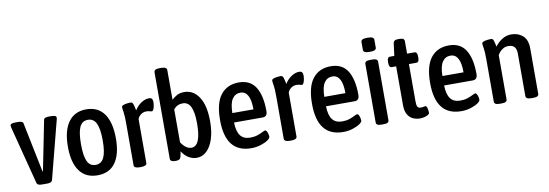

<svg xmlns="http://www.w3.org/2000/svg" viewBox="-57 -1143 4404 1540"><g transform="rotate(-10 2145.5 -373.0)"><path d="M184 2Q168 2 156.5 -2.5Q145 -7 142 -22L21 -491Q19 -500 19 -507Q19 -525 61 -525H83Q99 -525 110.5 -521Q122 -517 124 -508L207 -101H211L292 -508Q294 -517 305.5 -521Q317 -525 334 -525H354Q394 -525 394 -507Q394 -503 394 -499.5Q394 -496 392 -491L271 -22Q267 -7 256 -2.5Q245 2 230 2Z M638 7Q542 7 492 -61.5Q442 -130 442 -260Q442 -390 492.5 -460Q543 -530 638 -530Q734 -530 783.5 -460Q833 -390 833 -260Q833 -130 783.5 -61.5Q734 7 638 7ZM637 -78Q683 -78 704.5 -122Q726 -166 726 -261Q726 -357 704.5 -401Q683 -445 637 -445Q590 -445 569.5 -401Q549 -357 549 -261Q549 -166 569.5 -122Q590 -78 637 -78Z M981 2Q935 2 935 -23V-366Q935 -429 930 -457.5Q925 -486 925 -498Q925 -507 938.5 -512.5Q952 -518 969.5 -520Q987 -522 997 -522Q1012 -522 1018 -507.5Q1024 -493 1032 -452Q1053 -487 1085.5 -508.5Q1118 -530 1148 -530Q1167 -530 1173.5 -521Q1180 -512 1180 -494Q1180 -480 1177 -463.5Q1174 -447 1168.5 -435Q1163 -423 1155 -423Q1147 -423 1137.5 -426.5Q1128 -430 1110 -430Q1086 -430 1066.5 -416Q1047 -402 1039 -380V-23Q1039 2 992 2Z M1446 7Q1411 7 1379.5 -12Q1348 -31 1326 -67Q1322 -42 1317 -23Q1312 -8 1302 -3Q1292 2 1276 2H1270Q1230 2 1230 -23V-727Q1230 -739 1240 -746Q1250 -753 1275 -753H1289Q1314 -753 1324 -746Q1334 -739 1334 -727V-485Q1352 -503 1376 -516.5Q1400 -530 1436 -530Q1511 -530 1556 -461Q1601 -392 1601 -264Q1601 -181 1581.5 -120.5Q1562 -60 1527 -26.5Q1492 7 1446 7ZM1417 -80Q1495 -80 1495 -265Q1495 -356 1474 -399.5Q1453 -443 1409 -443Q1363 -443 1334 -407V-139Q1351 -112 1372.5 -96Q1394 -80 1417 -80Z M1890 7Q1681 7 1681 -258Q1681 -397 1733.5 -463.5Q1786 -530 1881 -530Q1973 -530 2016.5 -461.5Q2060 -393 2060 -266Q2060 -220 2021 -220H1788Q1790 -146 1816.5 -112Q1843 -78 1896 -78Q1930 -78 1956 -87Q1982 -96 1999 -105Q2016 -114 2022 -114Q2030 -114 2035.5 -104Q2041 -94 2044 -81Q2047 -68 2047 -59Q2047 -46 2024 -30.5Q2001 -15 1965 -4Q1929 7 1890 7ZM1788 -297H1960Q1960 -447 1879 -447Q1837 -447 1813 -411.5Q1789 -376 1788 -297Z M2204 2Q2158 2 2158 -23V-366Q2158 -429 2153 -457.5Q2148 -486 2148 -498Q2148 -507 2161.5 -512.5Q2175 -518 2192.5 -520Q2210 -522 2220 -522Q2235 -522 2241 -507.5Q2247 -493 2255 -452Q2276 -487 2308.5 -508.5Q2341 -530 2371 -530Q2390 -530 2396.5 -521Q2403 -512 2403 -494Q2403 -480 2400 -463.5Q2397 -447 2391.5 -435Q2386 -423 2378 -423Q2370 -423 2360.5 -426.5Q2351 -430 2333 -430Q2309 -430 2289.5 -416Q2270 -402 2262 -380V-23Q2262 2 2215 2Z M2639 7Q2430 7 2430 -258Q2430 -397 2482.5 -463.5Q2535 -530 2630 -530Q2722 -530 2765.5 -461.5Q2809 -393 2809 -266Q2809 -220 2770 -220H2537Q2539 -146 2565.5 -112Q2592 -78 2645 -78Q2679 -78 2705 -87Q2731 -96 2748 -105Q2765 -114 2771 -114Q2779 -114 2784.5 -104Q2790 -94 2793 -81Q2796 -68 2796 -59Q2796 -46 2773 -30.5Q2750 -15 2714 -4Q2678 7 2639 7ZM2537 -297H2709Q2709 -447 2628 -447Q2586 -447 2562 -411.5Q2538 -376 2537 -297Z M2952 2Q2927 2 2917 -4.5Q2907 -11 2907 -23V-500Q2907 -512 2917 -518.5Q2927 -525 2952 -525H2966Q2991 -525 3001 -518.5Q3011 -512 3011 -500V-23Q3011 -11 3001 -4.5Q2991 2 2966 2ZM2960 -589Q2931 -589 2919 -595.5Q2907 -602 2907 -614V-679Q2907 -691 2919 -697.5Q2931 -704 2960 -704Q2988 -704 3000 -697.5Q3012 -691 3012 -679V-614Q3012 -602 3000 -595.5Q2988 -589 2960 -589Z M3263 7Q3235 7 3208.5 -4.5Q3182 -16 3164.5 -44Q3147 -72 3147 -122V-438H3112Q3089 -438 3089 -474V-487Q3089 -523 3112 -523H3147L3160 -625Q3164 -650 3197 -650H3212Q3233 -650 3242 -643.5Q3251 -637 3251 -625V-523H3311Q3334 -523 3334 -487V-474Q3334 -438 3311 -438H3251V-134Q3251 -102 3258 -90Q3265 -78 3285 -78Q3301 -78 3309 -80.5Q3317 -83 3322 -83Q3330 -83 3334 -72Q3338 -61 3340 -47.5Q3342 -34 3342 -28Q3342 -17 3329 -9Q3316 -1 3297.5 3Q3279 7 3263 7Z M3601 7Q3392 7 3392 -258Q3392 -397 3444.5 -463.5Q3497 -530 3592 -530Q3684 -530 3727.5 -461.5Q3771 -393 3771 -266Q3771 -220 3732 -220H3499Q3501 -146 3527.5 -112Q3554 -78 3607 -78Q3641 -78 3667 -87Q3693 -96 3710 -105Q3727 -114 3733 -114Q3741 -114 3746.5 -104Q3752 -94 3755 -81Q3758 -68 3758 -59Q3758 -46 3735 -30.5Q3712 -15 3676 -4Q3640 7 3601 7ZM3499 -297H3671Q3671 -447 3590 -447Q3548 -447 3524 -411.5Q3500 -376 3499 -297Z M3914 2Q3889 2 3879 -4.5Q3869 -11 3869 -23V-366Q3869 -429 3864 -457.5Q3859 -486 3859 -498Q3859 -507 3873 -512.5Q3887 -518 3905 -520Q3923 -522 3933 -522Q3948 -522 3953.5 -507.5Q3959 -493 3967 -454Q3991 -487 4025 -508.5Q4059 -530 4101 -530Q4155 -530 4193 -497Q4231 -464 4231 -392V-23Q4231 -11 4220.5 -4.5Q4210 2 4186 2H4172Q4147 2 4136.5 -4.5Q4126 -11 4126 -23V-371Q4126 -405 4110.5 -423.5Q4095 -442 4060 -442Q4038 -442 4020 -432Q4002 -422 3990 -408Q3978 -394 3973 -383V-23Q3973 -11 3963 -4.5Q3953 2 3928 2Z"/></g></svg>

Font: Asap Condensed Medium
Style: Regular
Weight: 500
Width: 3
Designer: Pablo Cosgaya
Foundry: Omnibus-Type
Version: Version 3.001; ttfautohint (v1.8.4.7-5d5b)